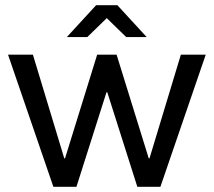

<svg xmlns="http://www.w3.org/2000/svg" viewBox="-20 -721 825 741"><path d="M678 -510H774L599 0H510L394 -365H391L275 0H186L11 -510H107L228 -110H231L355 -510H430L554 -110H557ZM433 -701 546 -578H467L392 -651L317 -578H238L351 -701Z"/></svg>

Font: Varela
Style: Regular
Weight: 400
Designer: Joe Prince
Foundry: Joe Prince
Version: Version 1.000